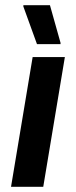

<svg xmlns="http://www.w3.org/2000/svg" viewBox="-20 -720 292 740"><path d="M22.5 0 105.8 -500H230L146.7 0ZM122.5 -550 70 -695V-700H172.5L213.3 -555V-550Z"/></svg>

Font: Familjen Grotesk SemiBold
Style: Italic
Weight: 600
Italic angle: -9.46201°
Designer: Anders Wikstroem, Jonas Baeckman, Matilda Gysing, Kristian Moeller
Foundry: Familjen STHLM AB
Version: Version 2.002